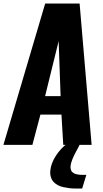

<svg xmlns="http://www.w3.org/2000/svg" viewBox="-23 -830 590 1100"><path d="M447.8 250Q439 250 430.2 250Q421.4 250 412.1 250Q409.2 250 405.8 250Q390.1 250 374.5 248Q356 245.6 338.9 241.9Q321.8 238.3 307.4 230.2Q293 222.2 283 211.2Q272.9 200.2 268.1 183.1Q264.6 171.9 264.6 158.2Q264.6 151.4 265.6 144.5Q270 104 297.9 61.3Q325.7 18.6 363.3 -8.3H436.5Q431.2 4.9 416.7 31Q402.3 57.1 392.8 79.6Q383.3 102.1 381.3 122.1Q380.4 130.4 381.8 137Q383.3 143.6 385.5 148.4Q387.7 153.3 392.8 157.2Q397.9 161.1 402.1 163.6Q406.2 166 413.6 167.7Q420.9 169.4 425.5 170.2Q430.2 170.9 438.5 171.4Q446.8 171.9 450.4 171.9Q454.1 171.9 462.2 171.9Q470.2 171.9 471.7 171.9ZM235.4 -279.3H324.2L313 -594.7ZM-3.4 0 235.8 -809.6H433.1L502 0H339.4L329.1 -173.3H208.5L162.6 0Z"/></svg>

Font: Oswald
Style: Bold
Weight: 700
Designer: Vernon Adams
Foundry: Vernon Adams
Version: 3.0; ttfautohint (v0.94.23-7a4d-dirty) -l 8 -r 50 -G 200 -x 